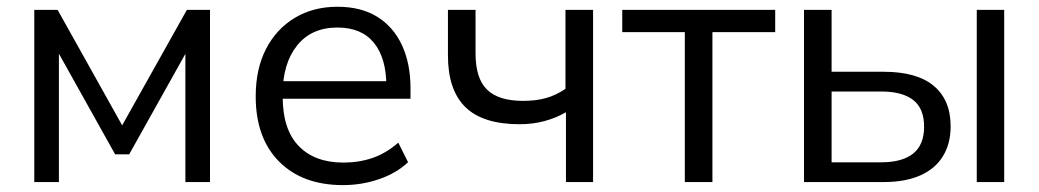

<svg xmlns="http://www.w3.org/2000/svg" viewBox="-20 -531 3029 560"><path d="M80 0V-502.3H148L336.3 -165.4L525.1 -502.3H592.5V0H520.7V-412.2H542.1L356.8 -80.9H315.8L130.4 -412.7H151.8V0Z M980.3 8.9Q862.3 8.9 794.1 -59.7Q725.8 -128.4 725.8 -249.9Q725.8 -329.4 755.7 -387.9Q785.7 -446.3 839.6 -478.8Q893.5 -511.3 964.3 -511.3Q1033 -511.3 1080.2 -482.1Q1127.3 -453 1152.3 -399.4Q1177.3 -345.8 1177.3 -272.9V-243.1H787.5V-294.2H1123.8L1106.8 -280.8Q1106.8 -361.4 1070.7 -406Q1034.5 -450.7 964.2 -450.7Q888.4 -450.7 846.5 -398.3Q804.5 -345.8 804.5 -257.2V-248.5Q804.5 -153.7 851.1 -105.3Q897.7 -56.8 981.7 -56.8Q1026.9 -56.8 1066.2 -70.2Q1105.6 -83.6 1141.7 -114.9L1170.2 -57.9Q1136.9 -26.2 1086.3 -8.7Q1035.8 8.9 980.3 8.9Z M1630.7 0V-203.6Q1601.6 -186.9 1567.9 -177.8Q1534.2 -168.7 1495.3 -168.7Q1388.6 -168.7 1337.5 -218.5Q1286.5 -268.3 1286.5 -369.1V-502.3H1367V-375.3Q1367 -302.3 1400.6 -269.5Q1434.1 -236.8 1505.7 -236.8Q1543.2 -236.8 1572.3 -244.9Q1601.4 -253 1629.3 -271.9V-502.3H1709.8V0Z M1977.4 0V-437.2H1794.9V-502.3H2241V-437.2H2057.9V0Z M2325 0V-502.3H2405.5V-321.7H2557.1Q2654.4 -321.7 2703.5 -280.5Q2752.7 -239.3 2752.7 -162.5Q2752.7 -112.1 2730.3 -75.5Q2707.9 -38.8 2664.2 -19.4Q2620.6 0 2557.1 0ZM2405.5 -57.6H2550.2Q2611.4 -57.6 2643.4 -83.1Q2675.3 -108.6 2675.3 -161.6Q2675.3 -214.6 2643.5 -239.3Q2611.7 -264.1 2550.2 -264.1H2405.5ZM2828.9 0V-502.3H2908.9V0Z"/></svg>

Font: Mulish ExtraLight
Style: Regular
Weight: 200
Designer: Vernon Adams
Foundry: Vernon Adams
Version: Version 3.603